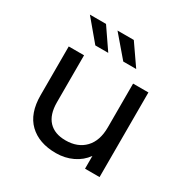

<svg xmlns="http://www.w3.org/2000/svg" viewBox="-157 -815 935 958"><g transform="rotate(30 311.0 -336.0)"><path d="M538.2 -487.6H449.9V-235.5C449.9 -184 436.4 -144.1 409.4 -115.9C382.4 -87.7 345.6 -73.6 299 -73.6C256.7 -73.6 224.2 -85.7 201.5 -109.9C178.8 -134.2 167.4 -169.9 167.4 -217.1V-487.6H79.1V-207C79.1 -137.1 97.8 -84.2 135.2 -48.3C172.7 -12.4 223.9 5.5 288.9 5.5C323.2 5.5 355 -1.4 384.1 -15.2C413.2 -29 436.7 -48.5 454.5 -73.6V0H538.2ZM91.1 -678 191.4 -558.4H265.9L184 -678ZM250.2 -678 352.4 -558.4H426.9L344.1 -678Z"/></g></svg>

Font: Montserrat Ace
Style: Regular
Weight: 500
Designer: Julieta Ulanovsky
Foundry: Julieta Ulanovsky
Version: Version 1